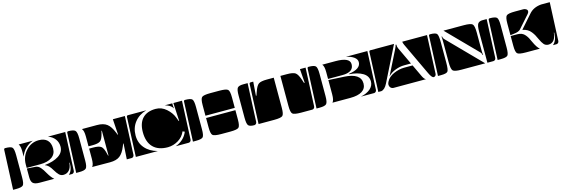

<svg xmlns="http://www.w3.org/2000/svg" viewBox="23 -1338 6379 2176"><g transform="rotate(-15 3212.5 -250.0)"><path d="M0 -10 20 -475Q21 -490 35 -490Q100 -490 117.5 -472Q135 -454 135 -380V-120Q135 -46 117.5 -28Q100 -10 35 -10ZM194 -490H359Q308 -471 269.5 -432Q231 -393 213 -342V-408Q213 -463 194 -490ZM423 -184 424 -189Q521 -198 583.5 -237.5Q646 -277 646 -345Q646 -396 617 -434Q588 -472 537 -490H740L720 -40Q719 -27 710.5 -18.5Q702 -10 690 -10H654Q700 -50 700 -141H695Q691 -86 664.5 -56Q638 -26 596 -26Q566 -26 545 -47Q524 -68 501 -107Q462 -175 423 -184ZM213 -100V-203L313 -196Q329 -195 343.5 -187Q358 -179 371.5 -163Q385 -147 393.5 -134Q402 -121 415 -98Q452 -34 483 -10H311Q256 -10 234.5 -30Q213 -50 213 -100ZM213 -210V-250Q213 -344 275 -411Q337 -478 425 -478Q490 -478 524.5 -444Q559 -410 559 -345Q559 -280 509 -245Q459 -210 372 -210Z M932 -28Q953 -50 953 -120V-238H999Q1066 -238 1092 -219Q1118 -200 1134 -131L1140 -106H1145V-397H1140L1134 -372Q1118 -303 1092 -284Q1066 -265 999 -265H953V-380Q953 -450 932 -472V-473H1108Q1183 -473 1224 -441.5Q1265 -410 1294 -337L1306 -307H1311L1299 -490H1440L1420 -40Q1419 -27 1410.5 -18.5Q1402 -10 1390 -10H1334L1345 -193H1340L1328 -163Q1299 -90 1258 -58.5Q1217 -27 1142 -27ZM740 -10 760 -475Q761 -490 775 -490Q837 -490 856 -471.5Q875 -453 875 -380V-120Q875 -47 856.5 -28.5Q838 -10 775 -10Z M1440 -10 1460 -475Q1461 -490 1475 -490H1690Q1601 -464 1550.5 -399.5Q1500 -335 1500 -244Q1500 -158 1552.5 -96.5Q1605 -35 1698 -10ZM1589 -260Q1589 -366 1642.5 -422Q1696 -478 1797 -478Q1866 -478 1920.5 -430Q1975 -382 1997 -324L2015 -277H2020L2009 -490H2110L2090 -40Q2089 -27 2080.5 -18.5Q2072 -10 2060 -10H1908Q1957 -27 1994 -61Q2031 -95 2050 -143L2026 -153Q2001 -92 1943.5 -57.5Q1886 -23 1821 -22Q1708 -22 1648.5 -83Q1589 -144 1589 -260ZM1908 -490H1996V-467Q1996 -449 2000 -433L1996 -432Q1994 -439 1986 -448Q1963 -474 1908 -490Z M2323 -120V-230H2667V-120Q2667 -45 2647.5 -27.5Q2628 -10 2547 -10H2443Q2362 -10 2342.5 -27.5Q2323 -45 2323 -120ZM2745 -120V-380Q2745 -452 2761.5 -471Q2778 -490 2830 -490H2880L2860 -40Q2859 -27 2850.5 -18.5Q2842 -10 2830 -10Q2778 -10 2761.5 -29Q2745 -48 2745 -120ZM2323 -257V-380Q2323 -455 2342.5 -472.5Q2362 -490 2443 -490H2547Q2628 -490 2647.5 -472.5Q2667 -455 2667 -380V-257ZM2110 -10 2130 -475Q2131 -490 2145 -490Q2211 -490 2228 -472Q2245 -454 2245 -380V-120Q2245 -46 2228 -28Q2211 -10 2145 -10Z M2880 -10 2900 -475Q2901 -490 2915 -490H2946L2934 -327H2940L2954 -367Q2977 -435 3003.5 -454Q3030 -473 3102 -473H3182V-120Q3182 -45 3162.5 -27.5Q3143 -10 3062 -10ZM3260 -120V-473H3337Q3409 -473 3435.5 -454Q3462 -435 3485 -367L3498 -327H3506L3494 -490H3560L3540 -40Q3539 -27 3530.5 -18.5Q3522 -10 3510 -10H3380Q3299 -10 3279.5 -27.5Q3260 -45 3260 -120Z M4015 -290V-294Q4159 -314 4159 -395Q4159 -428 4125.5 -453Q4092 -478 4032 -490H4285L4265 -40Q4264 -27 4255.5 -18.5Q4247 -10 4235 -10H4081Q4153 -25 4194 -61Q4235 -97 4235 -147Q4235 -211 4176 -247Q4117 -283 4015 -290ZM3560 -10 3580 -475Q3581 -490 3595 -490Q3659 -490 3677 -472Q3695 -454 3695 -380V-120Q3695 -47 3676.5 -28.5Q3658 -10 3596 -10ZM3752 -27V-28Q3773 -50 3773 -120V-287L3955 -277Q4148 -267 4148 -147Q4148 -88 4100 -57.5Q4052 -27 3961 -27ZM3752 -473H3908Q4074 -473 4074 -393Q4074 -300 3942 -300H3773V-380Q3773 -450 3752 -472Z M4285 -10 4305 -475Q4306 -490 4320 -490H4598L4394 -81Q4362 -16 4320 -10ZM4694 -490H4985L4965 -40Q4964 -27 4955.5 -18.5Q4947 -10 4935 -10Q4914 -10 4885 -71L4706 -451Q4697 -470 4694 -490ZM4417 -59Q4417 -73 4424 -87L4428 -95Q4452 -144 4515 -172Q4578 -200 4641 -200H4738L4805 -58Q4824 -17 4845 -10H4462Q4441 -12 4429 -26Q4417 -40 4417 -59ZM4454 -148 4597 -434Q4612 -464 4612 -476H4621Q4621 -449 4629 -432L4726 -226H4646Q4596 -226 4543 -206Q4490 -186 4454 -148Z M5565 -10V-370Q5565 -446 5581.5 -468Q5598 -490 5635 -490H5685L5665 -40Q5664 -27 5655.5 -18.5Q5647 -10 5635 -10ZM5139 -430 5146 -431Q5146 -411 5166 -391L5529 -21Q5534 -16 5539 -10H5260Q5181 -10 5161.5 -29Q5142 -48 5142 -130V-370Q5142 -415 5139 -430ZM5178 -490H5415Q5497 -490 5517 -471Q5537 -452 5537 -370V-151Q5537 -130 5541 -109H5534Q5534 -128 5516 -146ZM4985 -10 5005 -475Q5006 -490 5020 -490Q5084 -490 5099.5 -471Q5115 -452 5115 -370V-130Q5115 -48 5100 -29Q5085 -10 5020 -10Z M6046 -270 6180 -422Q6231 -482 6323 -490H6425L6405 -40Q6404 -27 6395.5 -18.5Q6387 -10 6375 -10H6334Q6385 -53 6385 -144H6380Q6376 -91 6352.5 -60Q6329 -29 6288 -29Q6255 -29 6235 -51.5Q6215 -74 6194 -121Q6181 -150 6170.5 -169Q6160 -188 6142.5 -210.5Q6125 -233 6101 -247Q6077 -261 6047 -266ZM5898 -120V-234H5975Q6005 -234 6027.5 -224.5Q6050 -215 6067 -194Q6084 -173 6093 -156Q6102 -139 6116 -108Q6149 -35 6181 -10H6018Q5937 -10 5917.5 -27.5Q5898 -45 5898 -120ZM5898 -244V-380Q5898 -455 5917.5 -472.5Q5937 -490 6018 -490H6114Q6133 -490 6147.5 -480Q6162 -470 6162 -455Q6162 -441 6149 -426L6018 -278Q5998 -255 5938 -249ZM5685 -10 5705 -475Q5706 -490 5720 -490Q5786 -490 5803 -472Q5820 -454 5820 -380V-120Q5820 -46 5803 -28Q5786 -10 5720 -10Z"/></g></svg>

Font: PrimecolorCV1
Style: Medium
Weight: 500
Designer: gluk
Foundry: gluk
Version: Version 0.672